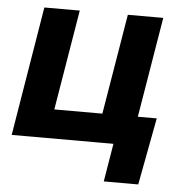

<svg xmlns="http://www.w3.org/2000/svg" viewBox="-50 -578 748 783"><g transform="rotate(5 323.5 -186.0)"><path d="M12.7 0 100.1 -529.3H245.1L176.8 -118.7H373.5L441.9 -529.3H586.9L499 0ZM403.3 156.2 429.2 0H387.2L406.7 -118.7H596.2L544.4 156.2Z"/></g></svg>

Font: Inter 24pt
Style: Bold Italic
Weight: 700
Italic angle: -9.3988°
Version: Version 4.001;git-66647c0bb